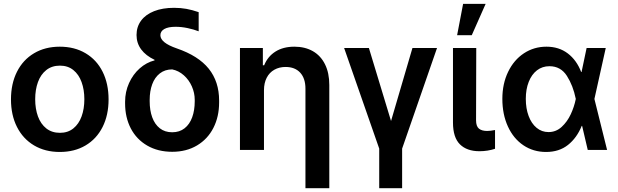

<svg xmlns="http://www.w3.org/2000/svg" viewBox="-20 -780 3217 999"><path d="M37.1 -262.7Q37.1 -344.7 68.4 -406.7Q99.6 -468.8 157.2 -502.9Q214.8 -537.1 291 -537.1Q367.7 -537.1 425.3 -502.9Q482.9 -468.8 513.9 -406.7Q544.9 -344.7 544.9 -262.7Q544.9 -181.2 513.7 -119.1Q482.4 -57.1 425 -23.2Q367.7 10.7 291 10.7Q214.8 10.7 157.2 -23.4Q99.6 -57.6 68.4 -119.4Q37.1 -181.2 37.1 -262.7ZM418.9 -263.7Q418.9 -313 404.5 -352.8Q390.1 -392.6 361.6 -415.5Q333 -438.5 292 -438.5Q250 -438.5 220.9 -415.5Q191.9 -392.6 177.5 -353Q163.1 -313.5 163.1 -263.7Q163.1 -213.9 177.5 -174.3Q191.9 -134.8 220.9 -111.8Q250 -88.9 292 -88.9Q333 -88.9 361.6 -111.8Q390.1 -134.8 404.5 -174.3Q418.9 -213.9 418.9 -263.7Z M885.7 -739.3Q919.9 -739.3 949.7 -733.9Q979.5 -728.5 1013.7 -716.8V-617.2Q988.3 -627 956.3 -633.8Q924.3 -640.6 893.6 -640.6Q855 -640.6 834.7 -628.9Q814.5 -617.2 814.5 -596.7Q814.5 -557.6 899.4 -528.3Q1012.2 -489.7 1066.2 -422.4Q1120.1 -355 1120.1 -256.8V-247.1Q1120.1 -172.9 1090.3 -114.5Q1060.5 -56.2 1005.1 -23.2Q949.7 9.8 876 9.8Q801.8 9.8 746.1 -22.5Q690.4 -54.7 660.6 -111.8Q630.9 -168.9 630.9 -242.2V-251Q630.9 -302.2 651.4 -347.7Q671.9 -393.1 706.8 -424.1Q741.7 -455.1 784.2 -465.8V-468.8Q738.8 -490.2 714.6 -522.9Q690.4 -555.7 690.4 -597.7Q690.4 -640.6 714.1 -672.6Q737.8 -704.6 781.7 -721.9Q825.7 -739.3 885.7 -739.3ZM876 -91.8Q914.1 -91.8 940.4 -112.5Q966.8 -133.3 980 -169.7Q993.2 -206.1 993.2 -252.9V-260.7Q993.2 -296.4 978.3 -330.3Q963.4 -364.3 936.5 -388.2Q909.7 -412.1 876 -418.9Q838.4 -418.9 811.8 -398.2Q785.2 -377.4 772 -341.6Q758.8 -305.7 758.8 -260.7V-252.9Q758.8 -206.1 772 -169.7Q785.2 -133.3 811.5 -112.5Q837.9 -91.8 876 -91.8Z M1353.5 0H1228.5V-530.3H1347.7V-440.4H1354.5Q1373 -486.3 1413.3 -511.7Q1453.6 -537.1 1511.7 -537.1Q1566.9 -537.1 1607.9 -513.7Q1648.9 -490.2 1671.1 -445.3Q1693.4 -400.4 1693.4 -337.9V199.2H1569.3V-318.4Q1569.3 -372.1 1542 -401.9Q1514.6 -431.6 1465.8 -431.6Q1433.1 -431.6 1407.5 -417.2Q1381.8 -402.8 1367.7 -375.5Q1353.5 -348.1 1353.5 -310.5Z M1899.4 -530.3 2014.6 -150.4 2126 -530.3H2253.9L2072.3 -6.8V199.2H1953.1V-6.8L1770.5 -530.3Z M2458 -530.3 2457 -154.3Q2457 -123 2471.9 -110.8Q2486.8 -98.6 2514.6 -98.6Q2531.2 -98.6 2555.7 -103.5V-5.9Q2517.6 6.8 2474.6 6.8Q2409.2 6.8 2373 -29.1Q2336.9 -64.9 2336.9 -142.6V-530.3ZM2389.6 -759.8H2506.8L2434.6 -596.7H2358.4Z M2593.8 -265.6Q2593.8 -344.2 2623.8 -406.2Q2653.8 -468.3 2706.1 -502.7Q2758.3 -537.1 2823.2 -537.1Q2888.2 -537.1 2934.3 -502Q2980.5 -466.8 3003.9 -405.3H3005.9L3032.2 -530.3H3131.8L3072.8 -265.1L3138.7 0H3038.1L3008.8 -125H3006.8Q2981.4 -62.5 2935.3 -25.9Q2889.2 10.7 2821.3 10.7Q2754.9 10.7 2703.1 -24.2Q2651.4 -59.1 2622.6 -122.1Q2593.8 -185.1 2593.8 -265.6ZM2834 -92.8Q2873 -92.8 2902.3 -119.6Q2931.6 -146.5 2949.7 -185.5Q2967.8 -224.6 2975.6 -263.7L2976.1 -265.1L2975.6 -266.6Q2961.9 -334.5 2929.7 -385Q2897.5 -435.5 2838.9 -435.5Q2801.8 -435.5 2773.9 -414.1Q2746.1 -392.6 2731 -354Q2715.8 -315.4 2715.8 -265.6Q2715.8 -215.8 2730.5 -176.5Q2745.1 -137.2 2772 -115Q2798.8 -92.8 2834 -92.8Z"/></svg>

Font: Pretendard GOV SemiBold
Style: Regular
Weight: 600
Designer: Base glyphs from Inter by Rasmus Andersson; Hangeul glyphs from Noto Sans CJK(Source Han Sans) by Jang Soo-young and Kan
Foundry: Kil Hyung-jin
Version: Version 1.309